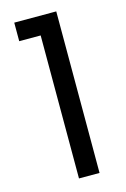

<svg xmlns="http://www.w3.org/2000/svg" viewBox="-113 -777 545 830"><g transform="rotate(-15 160.0 -361.5)"><path d="M38 -640V-723H226V0H134V-640Z"/></g></svg>

Font: Fz Poppins
Style: Regular
Weight: 400
Designer: Ninad Kale (Devanagari), Jonny Pinhorn (Latin)
Foundry: Indian Type Foundry
Version: Vit hóa bi Vntype.Com & FontZin.Com